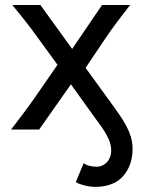

<svg xmlns="http://www.w3.org/2000/svg" viewBox="-20 -518 575 768"><path d="M500.5 -498Q481.4 -473.6 468.3 -456.3Q455.1 -439 444.3 -424.6Q433.6 -410.2 423.8 -396.5Q414.1 -382.8 402.8 -366.2L322.3 -246.6L419.4 -112.8Q440.4 -84 457.3 -59.8Q474.1 -35.6 485.8 -13.2Q497.6 9.3 503.9 31.2Q510.3 53.2 510.3 78.1Q510.3 99.1 506.6 116.5Q502.9 133.8 496.8 147.9Q490.7 162.1 482.7 173.3Q474.6 184.6 466.3 192.9Q449.2 210 422.4 219.7Q395.5 229.5 361.3 229.5Q351.6 229.5 340.3 228Q329.1 226.6 318.4 223.9Q307.6 221.2 298.3 217.8Q289.1 214.4 283.2 210L314.9 134.3Q322.8 141.6 337.9 145.3Q353 148.9 366.2 148.9Q378.4 148.9 388.9 144.3Q399.4 139.6 407.5 131.1Q415.5 122.6 420.2 110.4Q424.8 98.1 424.8 83Q424.8 71.3 422.1 60.5Q419.4 49.8 415.3 40Q411.1 30.3 406.5 22Q401.9 13.7 397.9 7.3Q392.6 -1 387.7 -8.1Q382.8 -15.1 377 -23.2Q371.1 -31.2 364 -41Q356.9 -50.8 346.7 -64.9L263.7 -180.7L136.7 0H24.4Q44.4 -26.4 58.1 -44.2Q71.8 -62 82.3 -76.2Q92.8 -90.3 101.8 -103Q110.8 -115.7 122.1 -131.8L210 -258.8L131.8 -366.2Q119.6 -383.3 109.6 -396.7Q99.6 -410.2 88.4 -424.6Q77.1 -439 63.2 -456.3Q49.3 -473.6 29.3 -498H141.6L268.6 -322.3L388.2 -498Z"/></svg>

Font: Andika CyrE
Style: Regular
Weight: 400
Designer: Victor Gaultney, Annie Olsen, Julie Remington, Don Collingsworth, Eric Hays, Becca Hirsbrunner
Foundry: SIL International
Version: Version 5.000